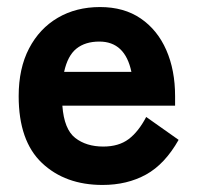

<svg xmlns="http://www.w3.org/2000/svg" viewBox="-20 -514 560 545"><path d="M271 11Q165 11 99 -51.5Q33 -114 33 -241Q33 -320 62.5 -376.5Q92 -433 144 -463.5Q196 -494 264 -494Q332 -494 379.5 -461.5Q427 -429 452 -372Q477 -315 477 -241V-214H157Q162 -147 193.5 -122.5Q225 -98 273 -98Q317 -98 345 -119Q373 -140 395 -182L487 -117Q448 -48 394.5 -18.5Q341 11 271 11ZM162 -310H353Q335 -396 262 -396Q222 -396 197 -376Q172 -356 162 -310Z"/></svg>

Font: Zen Kaku Gothic Antique Black
Style: Regular
Weight: 900
Designer: Yoshimichi Ohira
Foundry: Positype
Version: Version 1.001